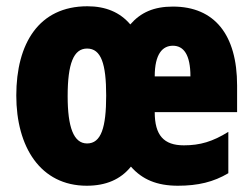

<svg xmlns="http://www.w3.org/2000/svg" viewBox="-20 -583 805 613"><path d="M532 -562C471 -562 429 -543 396 -505C363 -544 317 -563 259 -563C104 -563 32 -444 32 -278C32 -114 109 10 257 10C318 10 365 -10 398 -51C434 -10 481 10 548 10C612 10 662 -2 709 -30V-162C659 -131 619 -119 567 -119C503 -119 474 -151 474 -225H737V-310C737 -472 665 -562 532 -562ZM532 -437C566 -437 588 -409 588 -339H474C474 -411 499 -437 532 -437ZM258 -428C303 -428 319 -379 319 -278C319 -176 303 -125 258 -125C215 -125 196 -177 196 -276C196 -380 215 -428 258 -428Z"/></svg>

Font: Noto Sans Lao Looped ExtraCondensed Black
Style: Regular
Weight: 900
Width: 2
Designer: Mark Frömberg, Ben Mitchell
Foundry: The Fontpad Ltd
Version: Version 1.002